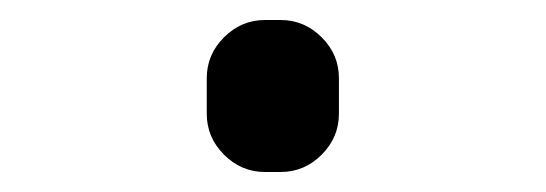

<svg xmlns="http://www.w3.org/2000/svg" viewBox="-20 -385 540 190"><path d="M242.2 -214.8Q218.8 -214.8 201.7 -231.9Q184.6 -249 184.6 -272.5V-307.6Q184.6 -331.1 201.7 -348.1Q218.8 -365.2 242.2 -365.2H257.8Q281.2 -365.2 298.3 -348.1Q315.4 -331.1 315.4 -307.6V-272.5Q315.4 -249 298.3 -231.9Q281.2 -214.8 257.8 -214.8Z"/></svg>

Font: Rounded Mgen+ 1m regular
Style: Regular
Weight: 400
Designer: [Source Han Sans]
Ryoko NISHIZUKA  (kana & ideographs); Paul D. Hunt (Latin, Greek & Cyrillic); Wenlong ZHANG  (bopomofo
Version: Version 1.059.20150602